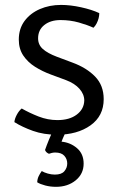

<svg xmlns="http://www.w3.org/2000/svg" viewBox="-20 -522 474 761"><path d="M37 -38Q38 -51 46.5 -67Q55 -83 66 -92Q96.5 -74.5 133 -60.2Q169.5 -46 207.5 -46Q255.5 -46 284.2 -67.8Q313 -89.5 314 -123.5Q314 -148.5 295 -170Q276 -191.5 241.5 -204.5L182 -226.5Q148 -239 119 -257.2Q90 -275.5 72.2 -302Q54.5 -328.5 54.5 -365Q54.5 -408 77.2 -438.8Q100 -469.5 138 -486Q176 -502.5 222 -502.5Q259 -502.5 301.2 -493.2Q343.5 -484 373.5 -470Q373.5 -460 370.8 -449.5Q368 -439 363 -429.2Q358 -419.5 350.5 -412Q327 -423 292.5 -432.8Q258 -442.5 220 -442.5Q180.5 -442.5 155.8 -423Q131 -403.5 131 -370Q131 -344.5 149.8 -327.8Q168.5 -311 205.5 -297L267 -274Q323 -253.5 357 -218.5Q391 -183.5 391 -129Q391 -62.5 338.8 -25.2Q286.5 12 206 12Q153.5 12 110.8 -3.2Q68 -18.5 37 -38ZM158.5 72.5Q164.5 55 174 31.8Q183.5 8.5 191.5 -6.5H245Q240.5 1 233.8 15.8Q227 30.5 224 39.5Q259.5 43 285.5 65.5Q311.5 88 311.5 126.5Q311.5 167 280 192.8Q248.5 218.5 202 218.5Q179.5 218.5 159.5 213.2Q139.5 208 127.5 200.5Q128 187.5 133.2 176.5Q138.5 165.5 145.5 156Q155.5 162 169.8 166Q184 170 197.5 170Q224 170 235.2 156.5Q246.5 143 246.5 126Q246.5 108.5 235 95.5Q223.5 82.5 198.5 82.5Q192.5 82.5 185.8 84Q179 85.5 174 87.5Q162 82.5 158.5 72.5Z"/></svg>

Font: Signika Light
Style: Regular
Weight: 300
Designer: Anna Giedry
Foundry: Anna Giedry
Version: Version 2.000